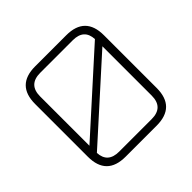

<svg xmlns="http://www.w3.org/2000/svg" viewBox="-170 -863 1036 1036"><g transform="rotate(-45 347.5 -345.0)"><path d="M85 -144V-546Q85 -690 229 -690H466Q610 -690 610 -546V-144Q610 0 466 0H229Q85 0 85 -144ZM133 -180 561 -566Q557 -646 472 -646H224Q133 -646 133 -556ZM134 -124Q138 -44 224 -44H472Q562 -44 562 -134V-510Z"/></g></svg>

Font: Oxanium ExtraLight
Style: Regular
Weight: 200
Designer: Severin Meyer
Version: Version 2.000